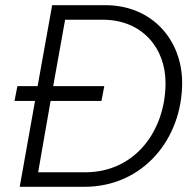

<svg xmlns="http://www.w3.org/2000/svg" viewBox="-20 -720 751 740"><path d="M36 -331H115L56 0H305C531 0 682 -184 682 -401C682 -565 567 -700 386 -700H181L125 -388H47ZM127 -56 175 -331H371L382 -388H185L231 -644H376C526 -644 618 -537 618 -400C618 -220 504 -57 310 -56Z"/></svg>

Font: Fixel Display Light
Style: Italic
Weight: 300
Italic angle: -10°
Designer: AlfaBravo + MacPaw
Foundry: Kyrylo Tkachov, Marchela Mozhyna, Serhii Makarenko, Maria Weinstein, Zakhar Kryvoshyya
Version: Version 1.210;Glyphs 3.2 (3217)